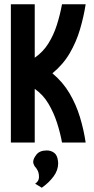

<svg xmlns="http://www.w3.org/2000/svg" viewBox="-20 -669 443 901"><path d="M31 0V-649H143V-398Q182 -425 207 -465Q232 -505 247 -552.5Q262 -600 271 -649H382Q373 -591 355.5 -531.5Q338 -472 307 -419Q276 -366 226 -325Q275 -284 306 -231.5Q337 -179 355 -120Q373 -61 382 0H271Q263 -45 247.5 -93Q232 -141 207 -183Q182 -225 143 -252V0ZM176 212 145 193Q163 181 163 162Q163 139 153 125L148 117V118Q141 111 137 99Q136 97 136 94Q136 91 136 89Q136 76 151 56.5Q166 37 200 37Q219 37 234 48Q249 59 252 86L253 97Q253 130 231 159.5Q209 189 176 212Z"/></svg>

Font: New Amsterdam
Style: Regular
Weight: 400
Designer: Vladimir Nikolic
Foundry: Vladimir Nikolic
Version: Version 1.000; ttfautohint (v1.8.4.7-5d5b)